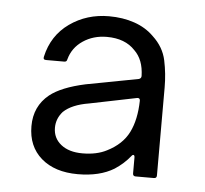

<svg xmlns="http://www.w3.org/2000/svg" viewBox="-38 -813 514 481"><g transform="rotate(5 218.5 -572.5)"><path d="M48 -482Q48 -532 85 -562Q114 -585 174 -598L306 -623Q312 -625 312 -631Q311 -672 288 -694Q263 -721 217 -721Q183 -721 157 -703.5Q131 -686 123 -656Q122 -650 116 -650H70Q62 -650 64 -658Q76 -712 119 -742.5Q162 -773 218 -773Q253 -773 282 -763Q311 -753 331 -733Q358 -708 365 -675Q372 -642 372 -607V-386Q372 -379 365 -379H319Q312 -379 312 -386V-426Q312 -431 309.5 -432Q307 -433 304 -429Q288 -409 265 -394Q229 -372 174 -372Q116 -372 82 -401.5Q48 -431 48 -482ZM242 -438Q280 -457 296 -489Q312 -521 313 -569Q313 -573 310.5 -574.5Q308 -576 305 -575L187 -551Q144 -544 123 -524Q107 -506 107 -483Q107 -457 127 -441Q147 -425 181 -425Q217 -425 242 -438Z"/></g></svg>

Font: Open Sauce Two
Style: Regular
Weight: 400
Designer: Alfredo Marco Pradil
Foundry: Creative Sauce Fz LLC
Version: Version 1.477